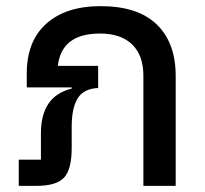

<svg xmlns="http://www.w3.org/2000/svg" viewBox="-20 -604 667 624"><path d="M307 -584Q428 -584 489.5 -524.5Q551 -465 551 -357V0H446V-358Q446 -424 409.5 -459.5Q373 -495 305 -495Q180 -495 168 -390H299V-318Q252 -316 232.5 -284.5Q213 -253 213 -192V-123Q213 -53 188 -26.5Q163 0 99 0H41V-85H113V-171Q113 -292 213 -316V-320H67V-366Q67 -470 130.5 -527Q194 -584 307 -584Z"/></svg>

Font: Anuphan Medium
Style: Regular
Weight: 500
Designer: Mike Abbink, Paul van der Laan, Pieter van Rosmalen, Mint Tantisuwanna
Foundry: Bold Monday; Cadson Demak
Version: Version 3.002;hotconv 1.0.109;makeotfexe 2.5.65596